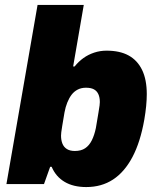

<svg xmlns="http://www.w3.org/2000/svg" viewBox="-20 -745 632 777"><path d="M329 12Q277 12 241.5 -9Q206 -30 189 -70H183L158 0H6L132 -725H319L276 -476H282Q298 -496 317.5 -510Q337 -524 361 -532Q385 -540 411 -540Q465 -540 500.5 -520.5Q536 -501 555 -462Q574 -423 574 -364Q574 -342 571.5 -316Q569 -290 564 -261Q548 -170 516 -109.5Q484 -49 437.5 -18.5Q391 12 329 12ZM283 -134Q308 -134 324.5 -145Q341 -156 351.5 -177Q362 -198 368 -227Q375 -269 378.5 -289.5Q382 -310 383 -318.5Q384 -327 384 -332Q384 -351 378 -364Q372 -377 360 -383.5Q348 -390 328 -390Q309 -390 294.5 -382.5Q280 -375 270 -362Q260 -349 252.5 -330.5Q245 -312 241 -290Q235 -255 232 -236.5Q229 -218 228 -210Q227 -202 227 -196Q227 -178 232.5 -164Q238 -150 250.5 -142Q263 -134 283 -134Z"/></svg>

Font: Archivo SemiCondensed Black
Style: Italic
Weight: 900
Width: 4
Italic angle: -10°
Designer: Hector Gatti
Foundry: Omnibus-Type
Version: Version 2.001